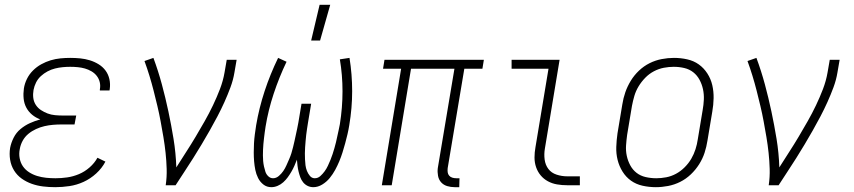

<svg xmlns="http://www.w3.org/2000/svg" viewBox="-20 -768 3540 796"><path d="M209 8Q183 8 158.5 5Q134 2 111.5 -6Q89 -14 70 -27.5Q51 -41 38.5 -61Q26 -81 22 -105.5Q18 -130 22 -155Q26 -176 36.5 -197Q47 -218 65 -233Q83 -248 104 -257.5Q125 -267 147 -273Q128 -280 113 -292.5Q98 -305 89 -322Q80 -339 78 -359.5Q76 -380 79 -401Q82 -421 91.5 -440.5Q101 -460 116.5 -475.5Q132 -491 151 -501.5Q170 -512 190 -518Q210 -524 230.5 -526Q251 -528 271 -528Q292 -528 312.5 -526Q333 -524 352.5 -518Q372 -512 389 -501.5Q406 -491 417.5 -475.5Q429 -460 433.5 -440Q438 -420 435 -399L434 -393H394V-397Q397 -413 393.5 -427.5Q390 -442 381 -453.5Q372 -465 359 -472.5Q346 -480 332 -484Q318 -488 302.5 -489.5Q287 -491 271 -491Q256 -491 240 -489.5Q224 -488 208 -484Q192 -480 177 -472Q162 -464 149.5 -452.5Q137 -441 129.5 -426Q122 -411 119 -395Q116 -378 118 -362Q120 -346 128.5 -333Q137 -320 150 -311.5Q163 -303 177.5 -297.5Q192 -292 208.5 -290.5Q225 -289 242 -289H296L289 -252H235Q217 -252 199.5 -250.5Q182 -249 164.5 -245Q147 -241 129.5 -233Q112 -225 97.5 -213Q83 -201 74 -184.5Q65 -168 62 -150Q58 -131 61.5 -112Q65 -93 75 -78.5Q85 -64 100.5 -54Q116 -44 134 -38.5Q152 -33 171 -31Q190 -29 210 -29Q234 -29 258.5 -32.5Q283 -36 307 -46Q331 -56 351.5 -74Q372 -92 384 -114L417 -98Q403 -71 379 -49Q355 -27 326.5 -14Q298 -1 268 3.5Q238 8 209 8Z M667 0Q672 -34 671 -67.5Q670 -101 666.5 -134Q663 -167 657.5 -199.5Q652 -232 646 -264.5Q640 -297 632.5 -328.5Q625 -360 617 -391.5Q609 -423 599.5 -454Q590 -485 579 -515L616 -528Q636 -474 651 -418.5Q666 -363 678 -306.5Q690 -250 699.5 -192Q709 -134 711 -74Q731 -106 751.5 -137.5Q772 -169 791 -201Q810 -233 828.5 -265.5Q847 -298 863 -331.5Q879 -365 892 -399Q905 -433 911 -468L920 -520H961L952 -468Q947 -437 935.5 -406Q924 -375 910.5 -345Q897 -315 881.5 -285.5Q866 -256 849.5 -227Q833 -198 816 -169.5Q799 -141 781 -112.5Q763 -84 744.5 -56Q726 -28 708 0Z M1105 8Q1086 8 1072 -3Q1058 -14 1050 -30Q1042 -46 1038.5 -63.5Q1035 -81 1033.5 -99Q1032 -117 1032 -136Q1032 -155 1033 -173.5Q1034 -192 1036.5 -211Q1039 -230 1042 -249Q1054 -320 1077 -390Q1100 -460 1133 -528L1168 -512Q1137 -447 1114.5 -379Q1092 -311 1081 -243Q1079 -231 1077.5 -219Q1076 -207 1074.5 -195Q1073 -183 1072 -171Q1071 -159 1070.5 -147.5Q1070 -136 1070 -124Q1070 -112 1071 -100.5Q1072 -89 1074.5 -77.5Q1077 -66 1080.5 -55.5Q1084 -45 1092.5 -37Q1101 -29 1112 -29Q1125 -29 1136 -38.5Q1147 -48 1154.5 -59Q1162 -70 1167.5 -82.5Q1173 -95 1178.5 -107.5Q1184 -120 1188 -132.5Q1192 -145 1195 -158Q1198 -171 1201 -183.5Q1204 -196 1206.5 -209Q1209 -222 1212 -234.5Q1215 -247 1217 -260L1230 -338H1270L1257 -260Q1255 -247 1253 -234.5Q1251 -222 1249.5 -209Q1248 -196 1247 -183.5Q1246 -171 1245 -158Q1244 -145 1244 -132.5Q1244 -120 1244.5 -107.5Q1245 -95 1246.5 -83Q1248 -71 1252.5 -59.5Q1257 -48 1265 -38.5Q1273 -29 1285 -29Q1298 -29 1308 -38Q1318 -47 1326 -58Q1334 -69 1339.5 -81Q1345 -93 1350 -105Q1355 -117 1359 -129.5Q1363 -142 1366.5 -154Q1370 -166 1373 -178.5Q1376 -191 1378.5 -203.5Q1381 -216 1384 -228.5Q1387 -241 1389 -253Q1400 -322 1400 -389.5Q1400 -457 1389 -522L1429 -528Q1440 -460 1440 -390Q1440 -320 1428 -249Q1425 -230 1420.5 -211Q1416 -192 1411 -173.5Q1406 -155 1400 -136Q1394 -117 1386.5 -99Q1379 -81 1369.5 -63.5Q1360 -46 1347 -30Q1334 -14 1316 -3Q1298 8 1279 8Q1266 8 1255 2.5Q1244 -3 1236.5 -12.5Q1229 -22 1225 -33Q1221 -44 1218 -56Q1215 -68 1213.5 -80.5Q1212 -93 1211 -106Q1206 -93 1200.5 -80.5Q1195 -68 1188 -56Q1181 -44 1173 -33Q1165 -22 1154.5 -12.5Q1144 -3 1131 2.5Q1118 8 1105 8ZM1270 -600 1305 -748H1349L1307 -600Z M1865 8Q1849 8 1834 3.5Q1819 -1 1809 -12Q1799 -23 1796 -39Q1793 -55 1795 -71L1864 -483H1684L1604 0H1563L1643 -483H1568L1574 -520H1986L1980 -483H1905L1836 -71Q1835 -62 1836 -54Q1837 -46 1842 -40Q1847 -34 1855 -31.5Q1863 -29 1872 -29H1885L1884 8Z M2332 0Q2310 0 2289.5 -3.5Q2269 -7 2251.5 -16.5Q2234 -26 2221.5 -41Q2209 -56 2202.5 -75Q2196 -94 2196 -115Q2196 -136 2200 -158L2254 -483H2101V-520H2300L2239 -152Q2235 -129 2238 -106.5Q2241 -84 2253.5 -67.5Q2266 -51 2287.5 -44Q2309 -37 2331 -37H2384V0Z M2699 8Q2671 8 2644 2Q2617 -4 2596 -19Q2575 -34 2561 -56.5Q2547 -79 2540.5 -105Q2534 -131 2535 -159Q2536 -187 2540 -215L2560 -335Q2564 -361 2572.5 -385.5Q2581 -410 2595 -433Q2609 -456 2629 -475Q2649 -494 2673 -506Q2697 -518 2723 -523Q2749 -528 2774 -528Q2802 -528 2829 -522Q2856 -516 2877 -501Q2898 -486 2912.5 -463.5Q2927 -441 2933 -415Q2939 -389 2938.5 -361Q2938 -333 2933 -305L2913 -185Q2909 -159 2901 -134.5Q2893 -110 2878.5 -87Q2864 -64 2844 -45Q2824 -26 2800 -14Q2776 -2 2750 3Q2724 8 2699 8ZM2701 -29Q2721 -29 2742 -33Q2763 -37 2782.5 -47.5Q2802 -58 2818.5 -74.5Q2835 -91 2846 -110Q2857 -129 2863.5 -149.5Q2870 -170 2873 -191L2893 -311Q2897 -333 2898 -355Q2899 -377 2894.5 -398Q2890 -419 2880 -437.5Q2870 -456 2854 -468.5Q2838 -481 2817 -486Q2796 -491 2773 -491Q2753 -491 2732 -487Q2711 -483 2691 -472.5Q2671 -462 2655 -445.5Q2639 -429 2627.5 -410Q2616 -391 2610 -370.5Q2604 -350 2600 -329L2580 -209Q2577 -187 2575.5 -165Q2574 -143 2578.5 -122Q2583 -101 2593 -82.5Q2603 -64 2619 -51.5Q2635 -39 2656.5 -34Q2678 -29 2701 -29Z M3167 0Q3172 -34 3171 -67.5Q3170 -101 3166.5 -134Q3163 -167 3157.5 -199.5Q3152 -232 3146 -264.5Q3140 -297 3132.5 -328.5Q3125 -360 3117 -391.5Q3109 -423 3099.5 -454Q3090 -485 3079 -515L3116 -528Q3136 -474 3151 -418.5Q3166 -363 3178 -306.5Q3190 -250 3199.5 -192Q3209 -134 3211 -74Q3231 -106 3251.5 -137.5Q3272 -169 3291 -201Q3310 -233 3328.5 -265.5Q3347 -298 3363 -331.5Q3379 -365 3392 -399Q3405 -433 3411 -468L3420 -520H3461L3452 -468Q3447 -437 3435.5 -406Q3424 -375 3410.5 -345Q3397 -315 3381.5 -285.5Q3366 -256 3349.5 -227Q3333 -198 3316 -169.5Q3299 -141 3281 -112.5Q3263 -84 3244.5 -56Q3226 -28 3208 0Z"/></svg>

Font: Iosevka Curly Extralight
Style: Italic
Weight: 200
Italic angle: -9°
Monospace: yes
Designer: Belleve Invis
Foundry: Belleve Invis
Version: Version 22.1.2; ttfautohint (v1.8.4)